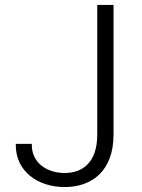

<svg xmlns="http://www.w3.org/2000/svg" viewBox="-20 -748 577 778"><path d="M242 10C353 10 440 -56 440 -202V-728H374V-202C374 -88 313 -47 242 -47C166 -47 109 -92 109 -159V-165H44V-159C44 -55 132 10 242 10Z"/></svg>

Font: Wafeq Light
Style: Regular
Weight: 300
Designer: Rasmus Andersson & Azza Alameddine
Foundry: Google & TypeTogether
Version: Version 3.000;January 28, 2025;FontCreator 15.0.0.3014 64-bi